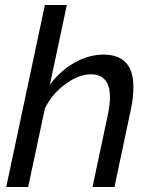

<svg xmlns="http://www.w3.org/2000/svg" viewBox="-20 -750 607 770"><path d="M160 -730H248L180 -410Q221 -466 278.5 -498.5Q336 -531 395 -531Q515 -531 515 -401Q515 -358 505 -312L439 0H351L413 -292Q421 -334 421 -360Q421 -452 344 -452Q296 -452 242 -412.5Q188 -373 160 -315L93 0H5Z"/></svg>

Font: Raleway-v4020 Medium
Style: Italic
Weight: 500
Italic angle: -12°
Designer: Matt McInerney, Pablo Impallari, Rodrigo Fuenzalida
Foundry: Matt McInerney, Pablo Impallari, Rodrigo Fuenzalida
Version: Version 4.020;PS 004.020;hotconv 1.0.88;makeotf.lib2.5.64775